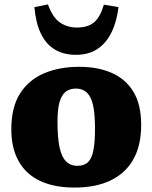

<svg xmlns="http://www.w3.org/2000/svg" viewBox="-20 -831 687 865"><path d="M316 14Q225 14 161.5 -15.5Q98 -45 64.5 -104Q31 -163 31 -249Q31 -347 69.5 -408.5Q108 -470 177 -500Q246 -530 337 -530Q420 -530 482.5 -503Q545 -476 580.5 -418.5Q616 -361 616 -268Q616 -176 581 -113.5Q546 -51 479 -18.5Q412 14 316 14ZM329 -84Q360 -84 377 -101Q394 -118 401 -155Q408 -192 408 -250Q408 -304 402.5 -339.5Q397 -375 385.5 -395Q374 -415 358 -423.5Q342 -432 322 -432Q296 -432 277.5 -419Q259 -406 249 -373.5Q239 -341 239 -282Q239 -212 248 -168.5Q257 -125 277 -104.5Q297 -84 329 -84ZM322 -584Q267 -584 227 -608Q187 -632 164 -680Q141 -728 135 -799L196 -811Q218 -751 251 -729Q284 -707 326 -707Q377 -707 404.5 -731Q432 -755 448 -810L514 -799Q506 -733 482 -684.5Q458 -636 418.5 -610Q379 -584 322 -584Z"/></svg>

Font: Literata 18pt ExtraBold
Style: Regular
Weight: 800
Designer: Latin by Veronika Burian and Jose Scaglione. Greek by Irene Vlachou. Cyrillic by Vera Evstafieva.
Foundry: TypeTogether
Version: Version 3.103;gftools[0.9.29]